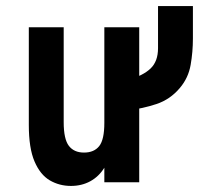

<svg xmlns="http://www.w3.org/2000/svg" viewBox="-20 -601 656 633"><path d="M214 12Q175.5 12 144 -6.5Q112.5 -25 93.8 -68.8Q75 -112.5 75 -189V-511H190V-198Q190 -142.5 207 -120.2Q224 -98 257 -98Q290 -98 307 -119.2Q324 -140.5 324 -196V-511H439V0H324V-48Q306 -19 277.8 -3.5Q249.5 12 214 12ZM401 -237V-337Q451.5 -351.5 476.2 -375Q501 -398.5 501 -442V-581H616V-474Q616 -430 608.5 -387Q601 -344 573 -311Q541 -273 495.8 -258Q450.5 -243 401 -237Z"/></svg>

Font: Overpass Mono Light
Style: Regular
Weight: 300
Monospace: yes
Designer: Delve Withrington, Dave Bailey
Foundry: Delve Fonts LLC
Version: Version 4.000